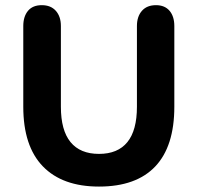

<svg xmlns="http://www.w3.org/2000/svg" viewBox="-20 -698 750 729"><path d="M68.4 -292.7V-599.2Q68.4 -635.3 86.3 -656.9Q104.3 -678.4 138.6 -678.4Q172.9 -678.4 192 -656.9Q211.2 -635.3 211.2 -599.2V-292.7Q211.2 -203.2 247.8 -158.5Q284.4 -113.7 355.9 -113.7Q427.4 -113.7 463.7 -158.5Q499.9 -203.2 499.9 -292.7V-599.2Q499.9 -635.3 518.9 -656.9Q537.8 -678.4 572.3 -678.4Q605.6 -678.4 623.8 -657Q641.9 -635.6 641.9 -599.2V-292.7Q641.9 -142.4 569.5 -66Q497 10.4 355.9 10.4Q217 10.4 142.7 -66.4Q68.4 -143.2 68.4 -292.7Z"/></svg>

Font: SN Pro Thin
Style: Regular
Weight: 200
Designer: Tobias Whetton
Foundry: Supernotes
Version: Version 1.003;Glyphs 3.3 (3324)